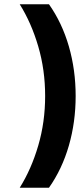

<svg xmlns="http://www.w3.org/2000/svg" viewBox="-20 -762 394 906"><path d="M211 -742Q273 -654 305 -543Q337 -432 337 -309Q337 -186 305 -75Q273 36 211 124H73Q128 36 160.5 -75Q193 -186 193 -309Q193 -432 160.5 -543Q128 -654 73 -742Z"/></svg>

Font: Montserrat Semi Bold
Style: Regular
Weight: 600
Designer: Julieta Ulanovsky
Foundry: Julieta Ulanovsky
Version: Version 3.001 September 28, 2015